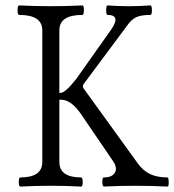

<svg xmlns="http://www.w3.org/2000/svg" viewBox="-20 -686 643 709"><path d="M55.2 2.9Q49.3 2.9 49.3 -13.9Q49.3 -30.8 55.2 -30.8Q136.2 -30.8 136.2 -87.9V-574.2Q136.2 -630.9 50.8 -630.9Q44.9 -630.9 44.9 -648.4Q44.9 -666 50.8 -666Q109.4 -663.1 167 -663.1Q225.6 -663.1 284.2 -666Q290 -666 289.8 -648.4Q289.6 -630.9 284.2 -630.9Q199.2 -630.9 199.2 -574.2V-342.8H203.1Q220.7 -342.8 261.2 -394L390.1 -576.2Q428.2 -630.9 377 -630.9Q372.1 -630.9 372.1 -648.4Q372.1 -666 377 -666Q416 -663.1 456.1 -663.1Q495.1 -663.1 535.2 -666Q541 -666 541 -648.4Q541 -630.9 535.2 -630.9Q501 -630.9 482.7 -622.3Q464.4 -613.8 446.8 -587.9L289.1 -376Q282.7 -366.7 289.1 -358.9L487.8 -84Q507.3 -56.2 533.7 -43.5Q560.1 -30.8 598.1 -30.8Q602.5 -30.8 603 -13.9Q603.5 2.9 598.1 2.9Q538.1 0 481 0Q423.8 0 363.8 2.9Q358.4 2.9 357.9 -13.9Q357.4 -30.8 363.8 -30.8Q387.2 -30.8 397.9 -40.8Q408.7 -50.8 408 -63.7Q407.2 -76.7 398.9 -88.9L278.8 -265.1Q242.7 -317.9 205.1 -317.9H199.2V-87.9Q199.2 -30.8 279.8 -30.8Q285.2 -30.8 285.4 -13.9Q285.6 2.9 279.8 2.9Q222.7 0 168 0Q110.8 0 55.2 2.9Z"/></svg>

Font: Junicode SmCond Light
Style: Regular
Weight: 300
Width: 4
Designer: Peter S. Baker
Version: Version 2.206